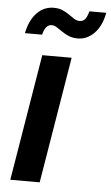

<svg xmlns="http://www.w3.org/2000/svg" viewBox="-54 -789 479 826"><g transform="rotate(5 185.5 -376.5)"><path d="M22.5 0 112.8 -545.9H239.7L149.4 0ZM257.8 -630.9Q236.3 -630.9 219.5 -637.9Q202.6 -645 189.2 -654.5Q175.8 -664.1 164.3 -671.1Q152.8 -678.2 142.1 -678.2Q127.4 -678.2 117.9 -665.3Q108.4 -652.3 104.5 -633.8H30.3Q41.5 -690.4 71.8 -721.9Q102.1 -753.4 144.5 -753.4Q166.5 -753.4 182.9 -746.3Q199.2 -739.3 211.9 -730Q224.6 -720.7 236.1 -713.6Q247.6 -706.5 259.8 -706.5Q275.4 -706.5 283.9 -717.8Q292.5 -729 298.3 -751.5H371.1Q360.4 -693.8 329.3 -662.4Q298.3 -630.9 257.8 -630.9Z"/></g></svg>

Font: Inter SemiBold
Style: Italic
Weight: 600
Italic angle: -9.3988°
Designer: Rasmus Andersson
Foundry: rsms
Version: Version 4.001;git-66647c0bb